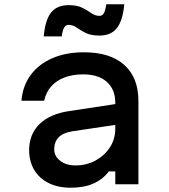

<svg xmlns="http://www.w3.org/2000/svg" viewBox="-20 -860 790 896"><path d="M530 -376V-279L316 -247Q273 -240 253 -218.5Q233 -197 233 -163Q233 -131 261 -109.5Q289 -88 332 -88Q384 -88 426 -111Q468 -134 493 -172.5Q518 -211 518 -259V-380Q518 -443 478.5 -478Q439 -513 368 -513Q319 -513 281 -498.5Q243 -484 219 -457Q195 -430 186 -390H80Q86 -460 123.5 -510.5Q161 -561 224.5 -588.5Q288 -616 372 -616Q494 -616 560 -557Q626 -498 626 -388V0H518V-60H488Q460 -23 416 -3.5Q372 16 310 16Q250 16 206.5 -6Q163 -28 139.5 -67.5Q116 -107 116 -160Q116 -234 165 -281.5Q214 -329 305 -342ZM184 -690Q191 -767 218.5 -801.5Q246 -836 300 -836Q340 -836 364.5 -823.5Q389 -811 406.5 -798.5Q424 -786 444 -786Q458 -786 465 -799Q472 -812 476 -840H560Q553 -764 525.5 -729Q498 -694 444 -694Q404 -694 379.5 -706.5Q355 -719 337.5 -731.5Q320 -744 300 -744Q287 -744 279.5 -731.5Q272 -719 268 -690Z"/></svg>

Font: Martian Mono SemiExpanded
Style: Regular
Weight: 400
Width: 6
Monospace: yes
Designer: Roman Shamin
Foundry: Evil Martians
Version: Version 1.000